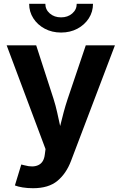

<svg xmlns="http://www.w3.org/2000/svg" viewBox="-20 -785 642 1013"><path d="M58.6 193.4 92.3 83 110.4 87.4Q154.8 99.6 183.1 85.7Q211.4 71.8 216.3 30.8L220.2 1.5L15.1 -545.9H170.9L262.7 -262.7Q273.9 -227.1 281.7 -191.7Q289.6 -156.2 297.4 -120.1Q306.2 -156.7 315.7 -192.1Q325.2 -227.5 336.9 -262.7L432.6 -545.9H586.4L354.5 64.5Q329.6 130.4 283 169.2Q236.3 208 154.3 208Q125 208 99.6 203.9Q74.2 199.7 58.6 193.4ZM302.2 -613.3Q254.4 -613.3 216.3 -633.5Q178.2 -653.8 156 -688.2Q133.8 -722.7 133.8 -765.1H219.2Q219.2 -734.4 242.9 -713.9Q266.6 -693.4 302.2 -693.4Q337.4 -693.4 361.1 -713.9Q384.8 -734.4 384.8 -765.1H470.7Q470.7 -722.7 448.5 -688.2Q426.3 -653.8 388.2 -633.5Q350.1 -613.3 302.2 -613.3Z"/></svg>

Font: Inter-Bold
Style: Bold
Weight: 700
Designer: Rasmus Andersson
Foundry: rsms
Version: Version 4.000;git-a52131595